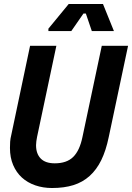

<svg xmlns="http://www.w3.org/2000/svg" viewBox="-20 -930 663 964"><path d="M623 -700 526 -242Q512 -174 488.5 -126Q465 -78 430 -46.5Q395 -15 348.5 -0.5Q302 14 241 14Q196 14 157 0.5Q118 -13 90 -38.5Q62 -64 46 -101.5Q30 -139 30 -187Q30 -203 31 -218.5Q32 -234 37 -254L131 -700H263L166 -242Q164 -231 162.5 -221Q161 -211 161 -201Q161 -158 184.5 -134Q208 -110 255 -110Q315 -110 347.5 -142Q380 -174 394 -242L491 -700ZM223 -786 325 -910H497L552 -774H441L411 -862H399L338 -774H223Z"/></svg>

Font: Space Mono
Style: Bold Italic
Weight: 700
Italic angle: -12°
Monospace: yes
Designer: Colophon Foundry / Benjamin Critton
Foundry: Colophon Foundry
Version: Version 1.000;PS 1.000;hotconv 1.0.81;makeotf.lib2.5.63406